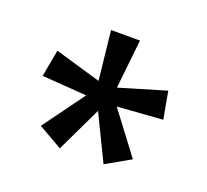

<svg xmlns="http://www.w3.org/2000/svg" viewBox="-75 -851 593 549"><g transform="rotate(20 221.5 -577.0)"><path d="M265 -761H177L193 -612L53 -653L38 -571L174 -561L82 -435L155 -393L221 -531L288 -393L362 -435L267 -561L405 -571L390 -654L249 -612Z"/></g></svg>

Font: Noto Sans Georgian Condensed
Style: Regular
Weight: 400
Width: 3
Designer: Monotype Design Team, Akaki Razmadze
Foundry: Google LLC
Version: Version 2.005